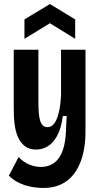

<svg xmlns="http://www.w3.org/2000/svg" viewBox="-20 -774 493 950"><path d="M194 156Q161 156 128.5 149Q96 142 69 128Q42 114 24 95L72 3Q95 28 124.5 40Q154 52 183 52Q211 52 234 40.5Q257 29 273 5.5Q289 -18 297.5 -54.5Q306 -91 307 -141L310 -200H291Q283 -140 263.5 -103.5Q244 -67 217 -50.5Q190 -34 159 -34Q126 -34 105 -49.5Q84 -65 72 -89.5Q60 -114 55 -142Q50 -170 49 -195.5Q48 -221 48 -237V-528H170V-276Q170 -259 170.5 -241Q171 -223 173 -205.5Q175 -188 179.5 -174.5Q184 -161 192.5 -153Q201 -145 215 -145Q233 -145 245 -159Q257 -173 265 -196.5Q273 -220 277 -248.5Q281 -277 282 -304V-528H403V-125Q403 -81 397 -43.5Q391 -6 379 25.5Q367 57 349.5 81.5Q332 106 309 122.5Q286 139 257.5 147.5Q229 156 194 156ZM101 -582V-678L227 -754L352 -678V-582L227 -659Z"/></svg>

Font: Bricolage Grotesque Condensed SemiBold
Style: Regular
Weight: 600
Width: 3
Designer: Mathieu Triay
Foundry: Atelier Triay
Version: Version 1.000;gftools[0.9.30]